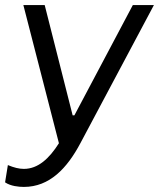

<svg xmlns="http://www.w3.org/2000/svg" viewBox="-38 -540 626 756"><path d="M56 196C157 196 226 123 279 23L568 -520H485L255 -86H248L138 -520H54L194 24C156 84 112 125 56 125C37 125 17 120 -7 110L-18 178C4 193 36 196 56 196Z"/></svg>

Font: Fixel Display
Style: Italic
Weight: 400
Italic angle: -10°
Designer: AlfaBravo + MacPaw
Foundry: Kyrylo Tkachov, Marchela Mozhyna, Serhii Makarenko, Maria Weinstein, Zakhar Kryvoshyya
Version: Version 1.210;Glyphs 3.2 (3217)